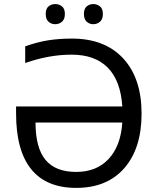

<svg xmlns="http://www.w3.org/2000/svg" viewBox="-20 -915 779 945"><path d="M355 -68.8Q455.1 -68.8 514.6 -132.6Q574.2 -196.3 582 -312H154.8Q154.8 -187.5 203.9 -128.2Q252.9 -68.8 355 -68.8ZM332 -646Q222.2 -646 104 -605V-687Q165 -708.5 218.3 -716.8Q271.5 -725.1 334 -725.1Q496.1 -725.1 586.4 -627.4Q676.8 -529.8 676.8 -356Q676.8 -185.1 592 -87.6Q507.3 9.8 355 9.8Q208 9.8 133.5 -82.3Q59.1 -174.3 59.1 -356.9V-391.1H582Q573.7 -517.6 510.7 -581.8Q447.8 -646 332 -646ZM439 -895Q458 -895 472.2 -883.5Q486.3 -872.1 486.3 -846.2Q486.3 -820.3 472.2 -808.1Q458 -795.9 439 -795.9Q420.4 -795.9 406.7 -808.1Q393.1 -820.3 393.1 -846.2Q393.1 -872.1 406.7 -883.5Q420.4 -895 439 -895ZM252 -895Q271 -895 285.2 -883.5Q299.3 -872.1 299.3 -846.2Q299.3 -820.3 285.2 -808.1Q271 -795.9 252 -795.9Q232.4 -795.9 218.8 -808.1Q205.1 -820.3 205.1 -846.2Q205.1 -872.1 218.8 -883.5Q232.4 -895 252 -895Z"/></svg>

Font: NotoSans
Style: Regular
Weight: 400
Designer: Monotype Design team
Foundry: Monotype Imaging Inc.
Version: Version 1.04; ttfautohint (v1.4.1)